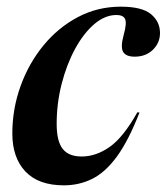

<svg xmlns="http://www.w3.org/2000/svg" viewBox="-20 -544 500 576"><path d="M329.5 -499Q295 -499 263 -471.8Q231 -444.5 205.5 -397.8Q180 -351 165 -292.5Q150 -234 150 -172Q150 -120.5 168 -97.5Q186 -74.5 225 -74.5Q268 -74.5 309 -103.2Q350 -132 392 -207L398.5 -206.5Q365.5 -122 330.8 -74.5Q296 -27 256.8 -7.5Q217.5 12 171.5 12Q95.5 12 56.2 -29.5Q17 -71 17 -143.5Q17 -217 41.5 -285.2Q66 -353.5 110.2 -407.5Q154.5 -461.5 213.8 -492.8Q273 -524 342.5 -524Q406 -524 433 -501.5Q460 -479 460 -445Q460 -415.5 438.8 -394.8Q417.5 -374 384 -374Q358 -374 349.5 -388.2Q341 -402.5 351 -439Q361 -475 355.2 -487Q349.5 -499 329.5 -499Z"/></svg>

Font: Newsreader 72pt SemiBold
Style: Italic
Weight: 600
Italic angle: -17°
Designer: Hugues Gentile
Foundry: Production Type
Version: Version 1.003; ttfautohint (v1.8.3)